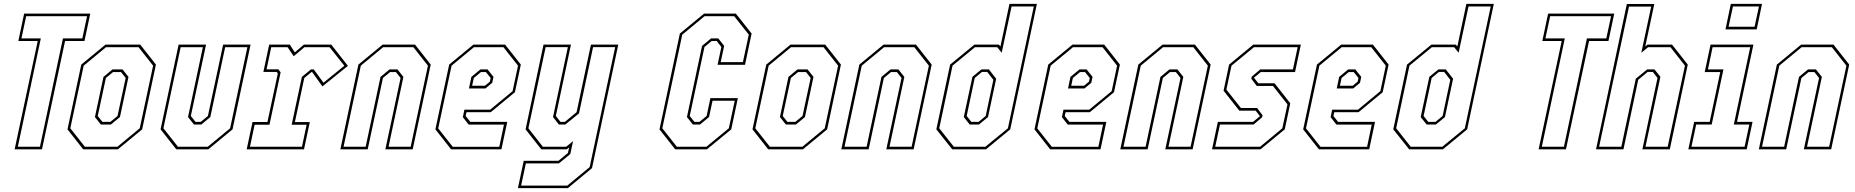

<svg xmlns="http://www.w3.org/2000/svg" viewBox="-20 -770 9567 990"><path d="M55.5 0 174.5 -558.5H74.5L104.5 -700H445.5L415.5 -558.5H315.5L196.5 0ZM72 -13.5H186L304.5 -572H404.5L429 -686.5H115L90.5 -572H190.5Z M409 0 328 -103 399 -437 524 -540H703L784 -437L713 -103L588 0ZM417.5 -13.5H585.5L700.5 -108.5L769.5 -431.5L694.5 -526.5H526.5L411.5 -431.5L342.5 -108.5ZM500 -128 469.5 -166.5 513.5 -373.5 560 -412H612L642.5 -373.5L598.5 -166.5L552 -128ZM508 -141.5H549L586 -172L628 -368L604 -398.5H563L526 -368L484 -172Z M889 0 808 -103 901 -540H1042.5L964 -172L988 -141.5H1015L1052 -172L1130.5 -540H1272L1179 -103L1054 0ZM897.5 -13.5H1051.5L1166.5 -108.5L1255.5 -526.5H1141L1064.5 -166.5L1018 -128H980L949.5 -166.5L1026 -526.5H911.5L822.5 -108.5Z M1252 0 1282 -141H1359L1412.5 -391.5L1406.5 -399H1338L1368 -540H1474.5L1500 -500L1547 -540H1688L1774 -430.5L1642.5 -324.5L1589.5 -398.5H1586L1549 -368L1500.5 -140.5H1577.5L1547.5 0ZM1269 -13.5H1537L1561 -127H1484L1536.5 -373.5L1583 -412H1598L1648 -343.5L1755.5 -431L1679.5 -526.5H1549.5L1494.5 -480L1463 -526.5H1378.5L1354.5 -412.5H1415.5L1427 -397L1369.5 -127H1293Z M1735 0 1828 -437 1953 -540H2120L2201 -437L2108 0H1967L2045.5 -368L2021.5 -398.5H1991.5L1954.5 -368L1876 0ZM1751.5 -13.5H1865.5L1942 -373.5L1988.5 -412H2029.5L2060 -373.5L1983.5 -13.5H2097.5L2186.5 -431.5L2111.5 -526.5H1955.5L1840.5 -431.5Z M2584.5 -540 2665.5 -437 2635 -294.5 2510.5 -191.5H2385.5L2381 -172L2405 -141.5H2595.5L2565.5 0H2306L2225 -103L2296 -437L2421 -540ZM2576 -526.5H2423.5L2308.5 -431.5L2239.5 -108L2314.5 -13H2554.5L2578.5 -127.5H2396.5L2366.5 -166L2374.5 -204.5H2507.5L2623 -300L2651 -431.5ZM2494 -412 2524.5 -373.5 2518 -343 2483 -314H2398L2410.5 -373.5L2457 -412ZM2485.5 -398.5H2460L2423 -368L2414.5 -328H2480.5L2506 -349L2510 -368Z M2771 0 2690 -103 2782.5 -540H2924L2846 -172L2870 -141.5H2892.5L2953 -191.5L3027 -540H3168L3032.5 97L2908 200H2650.5L2680.5 59H2859.5L2908.5 18.5L2914.5 -10L2902.5 0ZM2667 187H2905L3020.5 91.5L3152 -527H3038L2965.5 -185.5L2895 -128H2861.5L2831.5 -166.5L2908 -527H2793.5L2704.5 -108.5L2779 -13.5H2899.5L2935 -42.5L2920.5 24.5L2862 72.5H2691.5Z M3461.5 0 3380.5 -103 3485.5 -597 3610.5 -700H3774L3855.5 -597L3821.5 -436H3680L3699.5 -528L3675.5 -558.5H3649.5L3612.5 -528L3536.5 -172L3560.5 -141.5H3586.5L3623.5 -172L3643 -264H3784.5L3750.5 -103L3625 0ZM3470 -13.5H3622.5L3738 -108.5L3768.5 -250.5H3654L3636 -166.5L3589.5 -128H3552.5L3522 -166.5L3600 -533.5L3646.5 -572H3683.5L3714 -533.5L3696 -449.5H3810.5L3841 -591.5L3765.5 -686.5H3613L3498 -591.5L3395 -108.5Z M3941 0 3860 -103 3931 -437 4056 -540H4235L4316 -437L4245 -103L4120 0ZM3949.5 -13.5H4117.5L4232.5 -108.5L4301.5 -431.5L4226.5 -526.5H4058.5L3943.5 -431.5L3874.5 -108.5ZM4032 -128 4001.5 -166.5 4045.5 -373.5 4092 -412H4144L4174.5 -373.5L4130.5 -166.5L4084 -128ZM4040 -141.5H4081L4118 -172L4160 -368L4136 -398.5H4095L4058 -368L4016 -172Z M4318 0 4411 -437 4536 -540H4703L4784 -437L4691 0H4550L4628.5 -368L4604.5 -398.5H4574.5L4537.5 -368L4459 0ZM4334.5 -13.5H4448.5L4525 -373.5L4571.5 -412H4612.5L4643 -373.5L4566.5 -13.5H4680.5L4769.5 -431.5L4694.5 -526.5H4538.5L4423.5 -431.5Z M5064 0H4890L4808 -103L4879 -437L5004.5 -540H5130.5L5138.5 -530.5L5185 -750H5326.5L5189 -103ZM5061 -13.5 5177 -108.5 5310.5 -736.5H5196L5145 -498L5122 -526.5H5007L4891.5 -431.5L4823 -108.5L4898 -13.5ZM5028 -128H4980L4949.5 -166.5L4994 -374L5040.5 -412H5079L5116.5 -364L5074.5 -166.5ZM5025.5 -141.5 5062.5 -172 5102 -358.5 5070.5 -399H5043L5006 -368L4964.5 -172L4988.5 -141.5Z M5673.5 -540 5754.5 -437 5724 -294.5 5599.5 -191.5H5474.5L5470 -172L5494 -141.5H5684.5L5654.5 0H5395L5314 -103L5385 -437L5510 -540ZM5665 -526.5H5512.5L5397.5 -431.5L5328.5 -108L5403.5 -13H5643.5L5667.5 -127.5H5485.5L5455.5 -166L5463.5 -204.5H5596.5L5712 -300L5740 -431.5ZM5583 -412 5613.5 -373.5 5607 -343 5572 -314H5487L5499.5 -373.5L5546 -412ZM5574.5 -398.5H5549L5512 -368L5503.5 -328H5569.5L5595 -349L5599 -368Z M5756.5 0 5849.5 -437 5974.5 -540H6141.5L6222.5 -437L6129.5 0H5988.5L6067 -368L6043 -398.5H6013L5976 -368L5897.5 0ZM5773 -13.5H5887L5963.5 -373.5L6010 -412H6051L6081.5 -373.5L6005 -13.5H6119L6208 -431.5L6133 -526.5H5977L5862 -431.5Z M6229.5 0 6259.5 -141.5H6441L6476.5 -171L6454.5 -199.5H6370L6289 -302.5L6317.5 -437L6442.5 -540H6687.5L6657.5 -398.5H6481L6445.5 -369.5L6468.5 -340.5H6552L6633 -237.5L6604.5 -103L6479.5 0ZM6246 -13.5H6477.5L6592 -108.5L6618.5 -232L6543.5 -327H6460L6432 -364L6434 -374.5L6478 -412H6646.5L6671 -526.5H6445.5L6330 -431.5L6303.5 -308L6378.5 -213H6462L6490 -175.5L6488 -165.5L6444 -128H6270.5Z M7059 -540 7140 -437 7109.5 -294.5 6985 -191.5H6860L6855.5 -172L6879.5 -141.5H7070L7040 0H6780.5L6699.5 -103L6770.5 -437L6895.5 -540ZM7050.5 -526.5H6898L6783 -431.5L6714 -108L6789 -13H7029L7053 -127.5H6871L6841 -166L6849 -204.5H6982L7097.5 -300L7125.5 -431.5ZM6968.5 -412 6999 -373.5 6992.5 -343 6957.5 -314H6872.5L6885 -373.5L6931.5 -412ZM6960 -398.5H6934.5L6897.5 -368L6889 -328H6955L6980.5 -349L6984.5 -368Z M7420 0H7246L7164 -103L7235 -437L7360.5 -540H7486.5L7494.5 -530.5L7541 -750H7682.5L7545 -103ZM7417 -13.5 7533 -108.5 7666.5 -736.5H7552L7501 -498L7478 -526.5H7363L7247.5 -431.5L7179 -108.5L7254 -13.5ZM7384 -128H7336L7305.5 -166.5L7350 -374L7396.5 -412H7435L7472.5 -364L7430.5 -166.5ZM7381.5 -141.5 7418.5 -172 7458 -358.5 7426.5 -399H7399L7362 -368L7320.5 -172L7344.5 -141.5Z M7913.5 0 8032.5 -558.5H7932.5L7962.5 -700H8303.5L8273.5 -558.5H8173.5L8054.5 0ZM7930 -13.5H8044L8162.5 -572H8262.5L8287 -686.5H7973L7948.5 -572H8048.5Z M8209.5 0 8368.5 -749.5H8510L8463.5 -530.5L8475 -540H8601.5L8682.5 -437L8590 0H8448.5L8526.5 -368L8502.5 -399H8475.5L8427 -358.5L8351 0ZM8225.5 -13.5H8340L8414.5 -364L8473 -412H8511L8541.5 -374L8464.5 -13.5H8579L8668 -431.5L8593.5 -526.5H8478L8443 -498L8494 -736H8379.5Z M8877 -618.5 8904.5 -750H9065.5L9038 -618.5ZM8893 -632H9027L9049.5 -736.5H8915.5ZM8685.5 0 8715.5 -141.5H8795.5L8850 -398.5H8770L8800 -540H9021L8936.5 -141.5H9016.5L8986.5 0ZM8701.5 -13.5H8975.5L9000 -128H8920L9004.5 -526.5H8810.5L8786.5 -412H8866.5L8806 -128H8726Z M9049 0 9142 -437 9267 -540H9434L9515 -437L9422 0H9281L9359.5 -368L9335.5 -398.5H9305.5L9268.5 -368L9190 0ZM9065.5 -13.5H9179.5L9256 -373.5L9302.5 -412H9343.5L9374 -373.5L9297.5 -13.5H9411.5L9500.5 -431.5L9425.5 -526.5H9269.5L9154.5 -431.5Z"/></svg>

Font: Tourney Condensed Thin
Style: Italic
Weight: 100
Width: 3
Italic angle: -12°
Designer: Tyler Finck
Foundry: Etcetera Type Co
Version: Version 1.010; ttfautohint (v1.8.3)